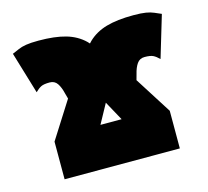

<svg xmlns="http://www.w3.org/2000/svg" viewBox="-80 -600 751 693"><g transform="rotate(-15 295.5 -254.0)"><path d="M429.2 -299.8 423.3 -278.3 510.7 -140.6V0H80.1V-140.6L167.5 -278.3L161.6 -299.8Q156.2 -322.8 146.5 -337.2Q136.7 -351.6 118.2 -351.6Q96.2 -351.6 85.9 -346.4Q75.7 -341.3 64 -329.6L17.1 -485.8Q30.8 -491.7 42.5 -496.8Q54.2 -502 71.5 -504.9Q88.9 -507.8 118.2 -507.8Q179.2 -507.8 219.7 -496.1Q260.3 -484.4 288.1 -457.5L295.4 -449.7L302.7 -457.5Q330.6 -484.4 371.3 -496.1Q412.1 -507.8 472.7 -507.8Q502.4 -507.8 519.5 -504.9Q536.6 -502 548.3 -496.8Q560.1 -491.7 573.7 -485.8L526.9 -329.6Q515.1 -341.3 504.9 -346.4Q494.6 -351.6 472.7 -351.6Q454.6 -351.6 444.6 -337.2Q434.6 -322.8 429.2 -299.8ZM295.4 -228.5 255.9 -156.2H335Z"/></g></svg>

Font: Giphurs Black
Style: Regular
Weight: 900
Version: Version 0.920; ttfautohint (v1.8.4.7-5d5b)